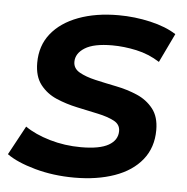

<svg xmlns="http://www.w3.org/2000/svg" viewBox="-58 -584 618 634"><g transform="rotate(5 250.5 -266.5)"><path d="M211 7Q141 7 80 -10Q19 -27 -14 -51L38 -147Q71 -124 120.5 -109.5Q170 -95 224 -95Q286 -95 315.5 -112Q345 -129 345 -159Q345 -181 324 -192Q303 -203 270.5 -210Q238 -217 200.5 -225Q163 -233 130.5 -247Q98 -261 77 -288Q56 -315 56 -360Q56 -417 88 -457Q120 -497 177.5 -518.5Q235 -540 310 -540Q364 -540 416 -528Q468 -516 502 -494L456 -398Q420 -421 378.5 -430Q337 -439 298 -439Q237 -439 207.5 -420.5Q178 -402 178 -374Q178 -352 199 -340Q220 -328 252.5 -320.5Q285 -313 322.5 -305.5Q360 -298 392.5 -284Q425 -270 446 -243.5Q467 -217 467 -173Q467 -115 434.5 -74.5Q402 -34 344 -13.5Q286 7 211 7Z"/></g></svg>

Font: Montserrat Thin SemiBold
Style: Italic
Weight: 600
Italic angle: -11.3°
Version: Version 9.000